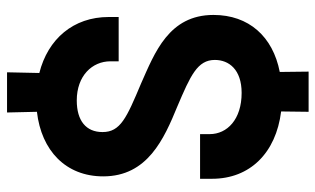

<svg xmlns="http://www.w3.org/2000/svg" viewBox="-200 -634 918 559"><g transform="rotate(-90 259.5 -354.0)"><path d="M214 85H331L330 1C433 -19 496 -89 496 -192C496 -322 386 -363 296 -403C196 -445 155 -463 155 -515C155 -563 188 -590 247 -590C319 -590 361 -545 361 -492V-468H490V-497C490 -600 426 -674 327 -699L329 -793H212L214 -706C101 -693 26 -622 26 -513C26 -384 135 -336 230 -297C319 -259 365 -239 365 -188C365 -147 337 -110 269 -110C192 -110 149 -152 149 -203V-231H19V-196C19 -86 94 -10 215 5Z"/></g></svg>

Font: Vanilla Cream ExtraBold
Style: Regular
Weight: 800
Designer: Jeremy Tribby, Jinavaṁso
Foundry: Tribby Type
Version: Version 1.422;Glyphs 3.1.2 (3151)